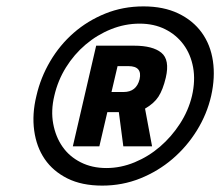

<svg xmlns="http://www.w3.org/2000/svg" viewBox="-20 -734 689 601"><path d="M94 -434Q107 -491 137 -542Q167 -593 210.5 -631Q254 -669 309.5 -691.5Q365 -714 429 -714Q492 -714 538 -692Q584 -670 611.5 -632Q639 -594 646.5 -543Q654 -492 641 -434Q628 -377 596.5 -326Q565 -275 520 -236.5Q475 -198 419 -175.5Q363 -153 300 -153Q236 -153 191 -175.5Q146 -198 120 -236Q94 -274 87 -325.5Q80 -377 94 -434ZM150 -434Q139 -388 146.5 -347Q154 -306 175.5 -275Q197 -244 232.5 -226Q268 -208 313 -208Q358 -208 401.5 -226Q445 -244 481 -275Q517 -306 543.5 -347Q570 -388 581 -434Q592 -482 584.5 -523Q577 -564 554.5 -594.5Q532 -625 497 -642.5Q462 -660 417 -660Q371 -660 327.5 -642.5Q284 -625 248 -594.5Q212 -564 186.5 -523Q161 -482 150 -434ZM352 -383H316L291 -276H208L281 -591H400Q458 -591 485 -569Q512 -547 499 -491Q490 -453 476 -431.5Q462 -410 434 -394L456 -276H366ZM329 -446H367Q407 -446 417 -486Q426 -527 382 -527H348Z"/></svg>

Font: Panefresco 750wt
Style: Italic
Weight: 750
Foundry: Campivisivi & Chank Co
Version: Version 1.000